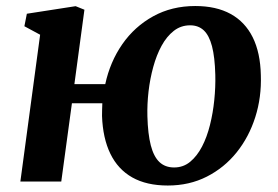

<svg xmlns="http://www.w3.org/2000/svg" viewBox="-20 -588 902 622"><path d="M221 -315.5H321Q336.5 -387.5 376.2 -444.8Q416 -502 476.2 -535.2Q536.5 -568.5 612.5 -568.5Q680.5 -568.5 727.2 -542.8Q774 -517 798.8 -467Q823.5 -417 825 -344.5Q827.5 -273 807 -208.5Q786.5 -144 746.5 -94.2Q706.5 -44.5 650 -15.8Q593.5 13 523.5 13Q455 13 408.5 -13.2Q362 -39.5 337.5 -90Q313 -140.5 310.5 -212.5Q310.5 -222.5 310.8 -233Q311 -243.5 311.5 -253.5H213L178.5 0H46L110 -475.5L59 -503L67 -543.5L225 -568L253.5 -556.5ZM596 -506Q566 -506 543 -488Q520 -470 503.5 -439.8Q487 -409.5 476.5 -371.2Q466 -333 461.2 -291.8Q456.5 -250.5 457.5 -211.5Q459 -154 468.5 -117.2Q478 -80.5 496.5 -63Q515 -45.5 544 -45.5Q574 -45.5 596.2 -64Q618.5 -82.5 634.5 -113.2Q650.5 -144 660.2 -183Q670 -222 674.2 -264Q678.5 -306 677.5 -345.5Q676 -403 666.8 -438.2Q657.5 -473.5 640 -489.8Q622.5 -506 596 -506Z"/></svg>

Font: Merriweather
Style: Bold Italic
Weight: 700
Italic angle: -7.8°
Version: Version 2.101